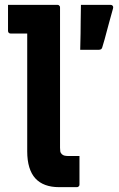

<svg xmlns="http://www.w3.org/2000/svg" viewBox="-20 -770 490 790"><path d="M13 -750Q20 -750 40.5 -750Q61 -750 87 -750Q113 -750 139.5 -750Q166 -750 186.5 -750Q207 -750 216 -750Q220 -750 222 -748.5Q224 -747 225.5 -745Q227 -743 227 -739Q227 -684 227 -626Q227 -568 227 -509.5Q227 -451 227 -392Q227 -333 227 -275Q227 -217 227 -162Q227 -153 228 -147Q229 -141 234 -136Q239 -131 246 -129.5Q253 -128 264 -128Q271 -128 281 -128Q291 -128 296 -128H307Q307 -101 307 -69.5Q307 -38 307 -11Q307 -7 305.5 -5Q304 -3 302 -1.5Q300 0 296 0Q290 0 276 0Q262 0 247 0Q232 0 222 0Q191 0 166.5 -9Q142 -18 125.5 -36Q109 -54 100.5 -82Q92 -110 92 -147Q92 -193 92 -242Q92 -291 92 -341Q92 -391 92 -441Q92 -491 92 -539.5Q92 -588 92 -632H86Q82 -632 69.5 -632Q57 -632 44 -632Q31 -632 24 -632Q19 -632 16 -635Q13 -638 13 -643Q13 -670 13 -696.5Q13 -723 13 -750ZM385 -565Q367 -565 351 -565Q335 -565 310 -565Q311 -604 311.5 -630.5Q312 -657 312 -684Q312 -711 313 -750Q333 -750 352 -750Q371 -750 391 -750Q411 -750 434 -750Q441 -750 444 -745.5Q447 -741 445 -735Q436 -701 429.5 -679Q423 -657 417.5 -634.5Q412 -612 401 -576Q400 -571 396.5 -568Q393 -565 385 -565Z"/></svg>

Font: Recursive
Style: Bold
Weight: 700
Version: Version 1.085